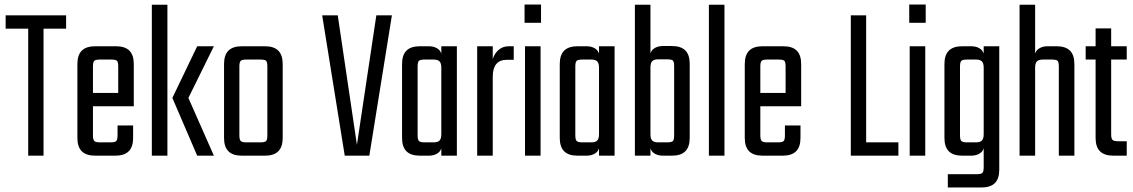

<svg xmlns="http://www.w3.org/2000/svg" viewBox="-20 -690 5024 851"><path d="M105 -622H173V0H105ZM273 -622V-563H5V-622Z M392 -395V-90Q392 -71 398 -65Q404 -59 423 -59H447V0H402Q362 0 342.5 -19.5Q323 -39 323 -79V-406Q323 -446 342.5 -465.5Q362 -485 402 -485H454V-426H423Q404 -426 398 -420.5Q392 -415 392 -395ZM504 -229V-395Q504 -415 498.5 -420.5Q493 -426 473 -426H439V-485H494Q534 -485 553.5 -465.5Q573 -446 573 -406V-229ZM501 -90V-134H570V-79Q570 -39 550.5 -19.5Q531 0 491 0H439V-59H470Q490 -59 495.5 -65Q501 -71 501 -90ZM573 -278V-219H353V-278Z M722 0H653V-669H722ZM744 -256H815L928 0H854ZM815 -256H744L854 -485H928Z M1165 -141V-395Q1165 -415 1159.5 -420.5Q1154 -426 1134 -426H1100V-485H1154Q1194 -485 1213.5 -465.5Q1233 -446 1233 -406V-141ZM1165 -90V-191H1233V-79Q1233 -39 1213.5 -19.5Q1194 0 1154 0H1093V-59H1134Q1154 -59 1159.5 -65Q1165 -71 1165 -90ZM1041 -395V-140H973V-406Q973 -446 992.5 -465.5Q1012 -485 1052 -485H1106V-426H1072Q1053 -426 1047 -420.5Q1041 -415 1041 -395ZM1041 -199V-90Q1041 -71 1047 -65Q1053 -59 1072 -59H1103V0H1052Q1012 0 992.5 -19.5Q973 -39 973 -79V-199Z M1648 -622H1717L1617 0H1508L1408 -622H1477L1562 -48Z M1831 -224H1762V-406Q1762 -446 1781.5 -465.5Q1801 -485 1841 -485H1881Q1907 -485 1923.5 -471.5Q1940 -458 1940 -424V-362H1936V-390Q1936 -410 1928 -418Q1920 -426 1902 -426H1862Q1843 -426 1837 -420.5Q1831 -415 1831 -395ZM2005 0H1936V-422V-430V-485H2005ZM1762 -261H1831V-90Q1831 -71 1837 -65Q1843 -59 1862 -59H1902Q1920 -59 1928 -67Q1936 -75 1936 -95V-121H1940V-61Q1940 -27 1923.5 -13.5Q1907 0 1881 0H1841Q1801 0 1781.5 -19.5Q1762 -39 1762 -79Z M2257 -485V-425H2227Q2164 -425 2164 -350V-331H2160V-404Q2160 -421 2168.5 -440Q2177 -459 2194 -472Q2211 -485 2236 -485ZM2164 0H2095V-485H2164V-400V-395Z M2376 0H2307V-485H2376ZM2305 -589V-670H2378V-589Z M2530 -224H2461V-406Q2461 -446 2480.5 -465.5Q2500 -485 2540 -485H2580Q2606 -485 2622.5 -471.5Q2639 -458 2639 -424V-362H2635V-390Q2635 -410 2627 -418Q2619 -426 2601 -426H2561Q2542 -426 2536 -420.5Q2530 -415 2530 -395ZM2704 0H2635V-422V-430V-485H2704ZM2461 -261H2530V-90Q2530 -71 2536 -65Q2542 -59 2561 -59H2601Q2619 -59 2627 -67Q2635 -75 2635 -95V-121H2639V-61Q2639 -27 2622.5 -13.5Q2606 0 2580 0H2540Q2500 0 2480.5 -19.5Q2461 -39 2461 -79Z M2968 -262H3037V-79Q3037 -39 3017.5 -19.5Q2998 0 2958 0H2918Q2892 0 2875.5 -13.5Q2859 -27 2859 -61V-117L2863 -118V-95Q2863 -75 2871 -67Q2879 -59 2897 -59H2937Q2957 -59 2962.5 -65Q2968 -71 2968 -90ZM3037 -225H2968V-396Q2968 -416 2962.5 -421.5Q2957 -427 2937 -427H2897Q2879 -427 2871 -419Q2863 -411 2863 -391V-357H2859V-425Q2859 -459 2875.5 -472.5Q2892 -486 2918 -486H2958Q2998 -486 3017.5 -466.5Q3037 -447 3037 -407ZM2794 -669H2863V-60V-53V0H2794Z M3191 0H3122V-669H3191Z M3350 -395V-90Q3350 -71 3356 -65Q3362 -59 3381 -59H3405V0H3360Q3320 0 3300.5 -19.5Q3281 -39 3281 -79V-406Q3281 -446 3300.5 -465.5Q3320 -485 3360 -485H3412V-426H3381Q3362 -426 3356 -420.5Q3350 -415 3350 -395ZM3462 -229V-395Q3462 -415 3456.5 -420.5Q3451 -426 3431 -426H3397V-485H3452Q3492 -485 3511.5 -465.5Q3531 -446 3531 -406V-229ZM3459 -90V-134H3528V-79Q3528 -39 3508.5 -19.5Q3489 0 3449 0H3397V-59H3428Q3448 -59 3453.5 -65Q3459 -71 3459 -90ZM3531 -278V-219H3311V-278Z M3751 -622H3819V0H3751ZM3792 0V-59H3962V0Z M4081 0H4012V-485H4081ZM4010 -589V-670H4083V-589Z M4166 -262H4235V-90Q4235 -71 4241 -65Q4247 -59 4266 -59H4306Q4324 -59 4332 -67Q4340 -75 4340 -95V-118L4344 -117V-61Q4344 -27 4327.5 -13.5Q4311 0 4285 0H4245Q4205 0 4185.5 -19.5Q4166 -39 4166 -79ZM4235 -224H4166V-406Q4166 -446 4185.5 -465.5Q4205 -485 4245 -485H4285Q4311 -485 4327.5 -471.5Q4344 -458 4344 -424V-356H4340V-390Q4340 -410 4332 -418Q4324 -426 4306 -426H4266Q4247 -426 4241 -420.5Q4235 -415 4235 -395ZM4340 51V-10H4409V62Q4409 102 4389.5 121.5Q4370 141 4330 141H4181V82H4309Q4329 82 4334.5 76Q4340 70 4340 51ZM4409 2H4340V-432V-435V-485H4409Z M4742 0H4673V-395Q4673 -415 4667.5 -420.5Q4662 -426 4642 -426H4602Q4584 -426 4576 -418Q4568 -410 4568 -390V-359H4564V-424Q4564 -458 4580.5 -471.5Q4597 -485 4623 -485H4663Q4703 -485 4722.5 -465.5Q4742 -446 4742 -406ZM4568 0H4499V-669H4568Z M4905 -564V-95Q4905 -76 4911 -70Q4917 -64 4936 -64H4974V0H4915Q4875 0 4855.5 -19.5Q4836 -39 4836 -79V-564ZM4974 -485V-426H4792V-485Z"/></svg>

Font: Teko Variable Light
Style: Regular
Weight: 300
Designer: Manushi Parikh, Jonny Pinhorn
Foundry: Indian Type Foundry
Version: Version 3.000